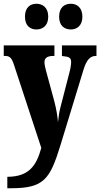

<svg xmlns="http://www.w3.org/2000/svg" viewBox="-23 -778 534 1023"><path d="M355 -621C384 -621 416 -639 416 -689C416 -740 384 -758 355 -758C322 -758 292 -740 292 -689C292 -639 322 -621 355 -621ZM171 -621C202 -621 234 -639 234 -689C234 -740 202 -758 171 -758C140 -758 110 -740 110 -689C110 -639 140 -621 171 -621ZM16 164V225H35C212 225 243 177 299 -4L423 -410C439 -460 458 -480 488 -480H491V-536H307V-480L311 -479C343 -476 356 -472 356 -447C356 -432 351 -405 347 -392L299 -206C293 -183 289 -158 286 -127C284 -153 278 -195 266 -240L223 -398C218 -416 214 -433 214 -447C214 -468 227 -480 263 -480H267V-536H-3V-480H2C26 -480 38 -474 51 -434L197 10C172 101 134 164 16 164Z"/></svg>

Font: Noto Serif Myanmar ExtraCondensed Black
Style: Regular
Weight: 900
Width: 2
Designer: Ben Mitchell and the Monotype Design Team
Foundry: Monotype Imaging Inc.
Version: Version 2.106